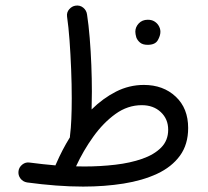

<svg xmlns="http://www.w3.org/2000/svg" viewBox="-20 -650 759 699"><path d="M47.4 -27.3Q49.3 -41.5 61.3 -51Q73.2 -60.5 88.4 -58.1Q135.7 -51.8 182.1 -47.9Q182.6 -50.8 184.1 -53.2Q206.5 -105 234.4 -149.9Q234.4 -152.8 234.9 -156.7Q238.3 -182.1 239.7 -216.6Q241.2 -251 241.2 -292Q241.2 -343.3 239 -397.9Q236.8 -452.6 233.2 -502.7Q229.5 -552.7 224.1 -589.8Q222.2 -605 231.9 -616.2Q241.7 -627.4 254.9 -629.4Q271 -631.8 283 -622.1Q294.9 -612.3 296.9 -597.2Q302.7 -559.6 306.6 -511.7Q310.5 -463.9 312.5 -413.1Q314.5 -362.3 314.5 -316.4Q314.5 -282.2 313.5 -251.5Q354.5 -292 402.3 -316.4Q450.2 -340.8 503.9 -340.8Q574.2 -340.8 619.6 -298.3Q665 -255.9 665 -184.1Q665 -124 635 -83Q605 -42 552 -17.3Q499 7.3 429.9 18.3Q360.8 29.3 282.7 29.3Q235.4 29.3 183.8 25.4Q132.3 21.5 78.6 14.2Q63.5 11.7 54.4 -0.2Q45.4 -12.2 47.4 -27.3ZM496.1 -267.1Q444.8 -267.1 400.4 -235.1Q356 -203.1 319.6 -152.3Q283.2 -101.6 256.8 -44.4Q272 -43.9 287.1 -43.9Q345.2 -43.9 399.7 -50.3Q454.1 -56.6 497.6 -71.8Q541 -86.9 566.7 -112.8Q592.3 -138.7 592.3 -177.7Q592.3 -216.8 565.4 -241.9Q538.6 -267.1 496.1 -267.1ZM472.7 -534.7Q472.7 -551.3 485.1 -564.7Q497.6 -578.1 518.1 -578.1Q532.2 -578.1 541.7 -572.3Q551.3 -566.4 556.6 -558.1Q564 -546.9 564 -534.2Q564 -520 554.4 -503.4Q544.9 -486.8 517.6 -486.8Q499.5 -486.8 489.7 -495.1Q480 -503.4 476.1 -514.2Q472.7 -526.4 472.7 -534.7Z"/></svg>

Font: Mikhak-DS2-FD Regular
Style: Regular
Weight: 400
Designer: Amin Abedi
Version: Version 3.4